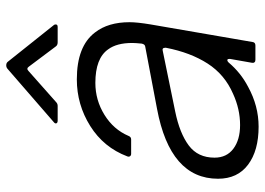

<svg xmlns="http://www.w3.org/2000/svg" viewBox="-134 -686 830 601"><g transform="rotate(-90 280.5 -385.0)"><path d="M22 -117Q22 -267 241 -308L436 -345Q443 -346 445 -356Q447 -376 447 -386Q447 -434 427 -461Q399 -501 322 -501Q268 -501 222 -472.5Q176 -444 156 -397Q153 -389 145 -389H100Q95 -389 92.5 -392.5Q90 -396 92 -401Q120 -475 187 -517Q254 -559 333 -559Q437 -559 480 -502Q512 -461 512 -394Q512 -370 505 -328L450 -9Q449 0 439 0H394Q389 0 386.5 -3Q384 -6 385 -11L397 -79V-82Q397 -88 393 -88Q390 -88 386 -84Q354 -46 310 -23Q250 10 185 10Q110 10 66 -23Q22 -56 22 -117ZM288 -70Q348 -96 382.5 -149.5Q417 -203 432 -280V-282Q432 -293 422 -290L232 -251Q164 -237 126 -208.5Q88 -180 88 -128Q88 -90 116 -69Q144 -48 190 -48Q240 -48 288 -70ZM204 -619Q197 -619 195.5 -623Q194 -627 199 -631L365 -775Q370 -780 377 -780Q385 -780 389 -774L503 -631Q505 -629 505 -625Q505 -619 497 -619H449Q440 -619 436 -625L373 -709Q367 -718 359 -710L262 -624Q257 -619 250 -619Z"/></g></svg>

Font: Open Sauce Two Light Italic
Style: Regular
Weight: 300
Italic angle: -10°
Designer: Alfredo Marco Pradil
Foundry: Creative Sauce Fz LLC
Version: Version 1.477